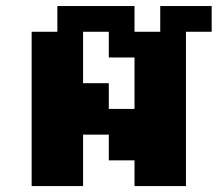

<svg xmlns="http://www.w3.org/2000/svg" viewBox="-20 -628 734 648"><path d="M260.4 -347.2H347.2V-260.4H434V-434H347.2V-520.8H260.4ZM607.6 0H434V-86.8H347.2V-173.6H260.4V0H86.8V-520.8H173.6V-607.6H434V-520.8H520.8V-607.6H694.4V-520.8H607.6Z"/></svg>

Font: 8-bit Operator+ 8
Style: Bold
Weight: 700
Designer: GrandChaos9000
Version: Version 1.3.0 - August 1, 2014